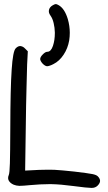

<svg xmlns="http://www.w3.org/2000/svg" viewBox="-20 -919 534 947"><path d="M190.9 -604.5Q186 -609.4 182.1 -616.2Q178.2 -623 178.2 -627.4Q178.2 -637.7 190.9 -650.4Q203.6 -663.6 213.4 -663.6Q231.4 -663.6 241.2 -692.9Q250.5 -720.7 250.5 -755.4Q250.5 -757.3 250.5 -758.8Q250 -782.7 244.6 -805.2Q239.3 -828.1 228.5 -842.8Q218.3 -856.9 221.7 -870.6Q225.1 -884.8 241.2 -893.6Q250.5 -898.9 255.4 -898.9Q259.8 -898.9 269 -893.6Q298.8 -877 314.5 -824.7Q324.2 -791 324.2 -757.3Q324.2 -738.3 321.3 -719.7Q314.5 -680.2 293.5 -648.9Q272.9 -617.7 243.7 -603Q234.4 -598.1 227.1 -595.7Q226.6 -595.7 225.6 -595.2Q217.3 -592.3 212.4 -592.3Q202.6 -592.8 190.9 -604.5ZM341.3 -1.5Q278.8 -9.8 234.4 -10.7Q228 -10.7 221.2 -10.7Q181.2 -10.7 128.4 -5.9Q92.8 -2.4 78.1 -2.4Q76.2 -2.4 74.7 -2.4Q60.5 -2.9 47.9 -7.8Q29.8 -15.6 22.9 -28.8Q20 -34.7 20 -41Q20 -48.3 23.4 -56.2Q27.3 -64.5 28.8 -113.3Q30.3 -162.1 30.8 -288.1Q31.2 -484.9 37.6 -575.7Q43.5 -667 57.6 -680.7Q68.8 -692.4 80.6 -691.9Q88.9 -691.4 97.7 -685.1Q100.6 -682.6 104 -679.2Q104 -679.2 117.2 -666Q116.2 -644 113.8 -601.1Q112.8 -574.2 110.8 -487.8Q108.4 -401.4 107.4 -307.1Q106 -230.5 104 -77.6Q127 -78.6 172.4 -81.1Q196.3 -82 217.8 -82Q233.9 -82 248.5 -81.5Q282.7 -79.6 346.2 -72.8Q416 -64.5 435.5 -60.5Q455.1 -56.6 462.4 -49.3Q473.6 -38.1 473.6 -26.4Q473.1 -15.1 461.4 -3.4Q450.2 7.8 432.6 7.8Q431.6 7.8 430.7 7.8Q411.1 7.8 341.3 -1.5Z"/></svg>

Font: Casuwalt
Style: Regular
Weight: 400
Designer: Walter E Stewart
Version: 0.1